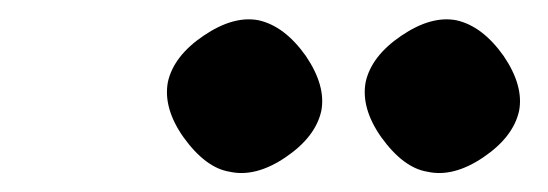

<svg xmlns="http://www.w3.org/2000/svg" viewBox="-20 -665 568 199"><path d="M248 -644Q275 -638 297 -607Q318 -576 313 -550Q307 -523 276 -502Q245 -481 218 -487Q193 -491 170 -523Q149 -553 154 -580Q160 -607 191 -628Q222 -649 248 -644ZM453 -644Q480 -638 502 -607Q523 -576 518 -550Q512 -523 481 -502Q450 -481 423 -487Q398 -491 375 -523Q354 -553 359 -580Q365 -607 396 -628Q427 -649 453 -644Z"/></svg>

Font: Young Serif Light
Style: Italic
Weight: 300
Italic angle: -10.979°
Designer: Bastien Sozeau
Foundry: NBR — Bastien Sozeau
Version: Version 5.001